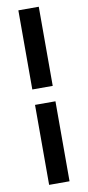

<svg xmlns="http://www.w3.org/2000/svg" viewBox="-101 -748 459 1000"><g transform="rotate(-10 128.0 -248.5)"><path d="M182 -292H74V-710.5H182ZM182 212.5H74V-210.5H182Z"/></g></svg>

Font: Anek Latin SemiBold
Style: Regular
Weight: 600
Designer: Yesha Goshar
Foundry: Ek Type
Version: Version 1.003